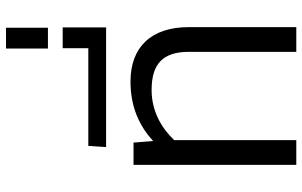

<svg xmlns="http://www.w3.org/2000/svg" viewBox="-203 -800 1003 637"><g transform="rotate(-90 298.5 -481.5)"><path d="M527 0V-357C527 -481 461 -550 347 -550C260 -550 199 -520 149 -475L144 -540H70V0H152V-405C193 -448 249 -480 318 -480C404 -480 445 -444 445 -356V0Z M457 -690H133L129 -631H526V-775H457Z M525 -824V-963H456V-824Z"/></g></svg>

Font: Kanit Light
Style: Regular
Weight: 300
Designer: Katatrad Team
Foundry: CadsonDemak
Version: Version 1.000;PS 001.000;hotconv 1.0.88;makeotf.lib2.5.64775